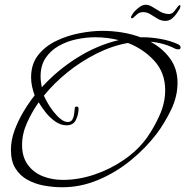

<svg xmlns="http://www.w3.org/2000/svg" viewBox="-20 -736 781 809"><path d="M243 53Q204 53 165.5 46Q127 39 95.5 21.5Q64 4 45 -26.5Q26 -57 26 -104Q26 -145 41 -186Q56 -227 79 -265.5Q102 -304 126 -334Q119 -353 115 -372Q111 -391 111 -410Q111 -466 140.5 -503.5Q170 -541 216.5 -563.5Q263 -586 315 -596Q367 -606 411 -606Q452 -606 493 -599.5Q534 -593 572 -579H582Q617 -579 656.5 -572Q696 -565 727 -551Q732 -549 736.5 -545.5Q741 -542 741 -536Q741 -528 731 -528Q728 -528 725.5 -528.5Q723 -529 720 -530Q669 -556 614 -560Q665 -533 696.5 -489.5Q728 -446 728 -387Q728 -329 700.5 -272.5Q673 -216 639 -171Q594 -112 531 -60.5Q468 -9 394 22Q320 53 243 53ZM156 -368Q220 -439 304 -492Q388 -545 480 -567Q432 -579 381 -579Q343 -579 302.5 -570.5Q262 -562 227.5 -542.5Q193 -523 172 -491.5Q151 -460 151 -414Q151 -403 152.5 -391Q154 -379 156 -368ZM245 22Q311 22 378 -0.5Q445 -23 503.5 -63.5Q562 -104 600 -157Q630 -200 653 -251.5Q676 -303 676 -356Q676 -430 630 -480Q584 -530 519 -555Q452 -543 386.5 -510Q321 -477 264.5 -431.5Q208 -386 165 -333Q170 -321 180.5 -302.5Q191 -284 205.5 -265.5Q220 -247 235.5 -234.5Q251 -222 266 -222Q279 -222 285 -232.5Q291 -243 292.5 -256.5Q294 -270 295 -279Q295 -287 303 -287Q311 -287 311 -278Q311 -254 300 -231Q289 -208 260 -208Q236 -208 213 -224Q190 -240 172 -263Q154 -286 143 -305Q116 -267 94.5 -220Q73 -173 73 -125Q73 -75 97 -42Q121 -9 160 6.5Q199 22 245 22ZM676 -648Q659 -648 643.5 -657.5Q628 -667 613.5 -676Q599 -685 583 -685Q568 -685 558 -676Q548 -667 540 -660Q538 -659 536 -659Q532 -659 532 -664Q532 -668 536 -672Q538 -678 547.5 -688.5Q557 -699 569.5 -707.5Q582 -716 594 -716Q608 -716 623.5 -706Q639 -696 656 -686.5Q673 -677 692 -677Q706 -677 715 -689.5Q724 -702 730 -709Q735 -715 738 -715Q740 -715 740 -710Q740 -708 739 -704Q738 -700 736 -697Q732 -691 724.5 -679.5Q717 -668 705 -658Q693 -648 676 -648Z"/></svg>

Font: Bonheur Royale
Style: Regular
Weight: 400
Designer: Robert E. Leuschke
Foundry: Robert E. Leuschke
Version: Version 1.010; ttfautohint (v1.8.3)